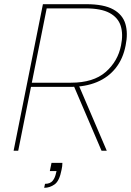

<svg xmlns="http://www.w3.org/2000/svg" viewBox="-20 -720 628 917"><path d="M278 58Q278 65 277 74Q276 83 274 91Q264 144 241 160.5Q218 177 191 177L195 158Q219 158 231 144Q243 130 248 105L250 97H218L226 58ZM558 -503Q569 -557 556.5 -596.5Q544 -636 503.5 -658Q463 -680 388 -680H203L132 -325H319Q426 -325 484.5 -376Q543 -427 558 -503ZM392 -700Q476 -700 521 -675Q566 -650 579 -605.5Q592 -561 580 -503Q568 -440 533 -395.5Q498 -351 443 -328Q388 -305 315 -305H128L67 0H45L185 -700ZM356 -313 490 0H465L331 -313Z"/></svg>

Font: Albert Sans Thin
Style: Italic
Weight: 250
Italic angle: -11.25°
Designer: Andreas Rasmussen
Foundry: a.Foundry
Version: Version 1.025